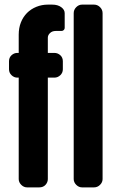

<svg xmlns="http://www.w3.org/2000/svg" viewBox="-20 -811 500 831"><path d="M252 -511Q252 -496 241 -485.5Q230 -475 215 -475H187V-36Q187 -22 177 -11Q167 0 150 0H97Q83 0 72 -11Q61 -22 61 -36V-475H55Q41 -475 30 -485.5Q19 -496 19 -511V-546Q19 -562 30 -572Q41 -582 55 -582H61V-661Q61 -690 70.5 -714Q80 -738 97 -755Q114 -772 137.5 -781.5Q161 -791 187 -791H206Q230 -791 245 -780Q260 -769 260 -754V-690Q260 -685 256 -681Q252 -677 246 -677H221Q206 -677 196.5 -668Q187 -659 187 -648V-582H215Q230 -582 241 -572Q252 -562 252 -546ZM424 -36Q424 -22 413 -11Q402 0 387 0H335Q321 0 310 -11Q299 -22 299 -36V-754Q299 -769 310 -780Q321 -791 335 -791H387Q402 -791 413 -780Q424 -769 424 -754Z"/></svg>

Font: H.H. Samuel
Style: Regular
Weight: 900
Width: 1
Designer: deFharo
Foundry: deFharo
Version: Version 1.009